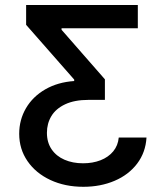

<svg xmlns="http://www.w3.org/2000/svg" viewBox="-20 -550 651 757"><path d="M308.6 186.5Q236.3 186.5 178.7 159.7Q121.1 132.8 88.4 85.2Q55.7 37.6 55.7 -22.5Q55.7 -77.6 82.5 -123.5Q109.4 -169.4 158.7 -197.8Q208 -226.1 272.5 -230.5V-236.3L83 -452.1V-530.3H523.4V-438.5H222.7V-432.6L393.6 -237.3V-156.2H329.1Q273.9 -156.2 237.1 -138.9Q200.2 -121.6 182.6 -92.3Q165 -63 165 -26.4Q165 11.7 183.6 38.8Q202.1 65.9 234.4 79.8Q266.6 93.8 307.6 93.8Q345.7 93.8 376.5 81.8Q407.2 69.8 426.3 46.9Q445.3 23.9 448.2 -7.8H557.6Q554.2 50.8 520.8 95Q487.3 139.2 431.9 162.8Q376.5 186.5 308.6 186.5Z"/></svg>

Font: Pretendard JP Medium
Style: Regular
Weight: 500
Designer: Base glyphs from Inter by Rasmus Andersson; Hangeul glyphs from Noto Sans CJK(Source Han Sans) by Jang Soo-young and Kan
Foundry: Kil Hyung-jin
Version: Version 1.309